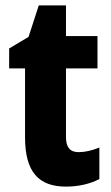

<svg xmlns="http://www.w3.org/2000/svg" viewBox="-20 -734 412 713"><path d="M272 -169C240 -169 225 -187 225 -225V-480H342V-600H225V-714H124L86 -597L14 -554V-480H73V-224C73 -95 124 -41 225 -41C274 -41 316 -52 349 -69V-186C321 -175 296 -169 272 -169Z"/></svg>

Font: Noto Sans Tamil UI Condensed ExtraBold
Style: Regular
Weight: 800
Width: 3
Designer: Jelle Bosma - Monotype Design Team
Foundry: Monotype Imaging Inc.
Version: Version 2.004